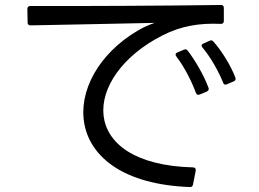

<svg xmlns="http://www.w3.org/2000/svg" viewBox="-20 -741 1040 772"><path d="M767 -55C768 -63 764 -68 756 -68C286 -80 308 -434 634 -599C707 -636 780 -649 868 -645C876 -645 880 -649 880 -657V-709C880 -717 876 -721 869 -721C658 -718 305 -716 102 -717C94 -717 90 -712 90 -705L91 -651C91 -643 95 -639 103 -639C236 -642 441 -645 602 -649C578 -641 556 -631 534 -618C215 -430 212 -9 742 11C750 12 755 8 756 1ZM920 -414C927 -417 929 -422 926 -430C908 -477 872 -536 838 -574C834 -579 829 -580 822 -577L798 -566C790 -563 788 -557 794 -550C827 -511 859 -454 877 -409C879 -401 885 -399 892 -402ZM812 -373C819 -377 821 -382 818 -389C801 -435 766 -497 735 -537C731 -543 725 -544 719 -541L693 -530C685 -527 684 -521 689 -514C722 -471 751 -413 768 -367C771 -360 776 -358 783 -361Z"/></svg>

Font: LINE Seed JP App_OTF Regular
Style: Regular
Weight: 400
Designer: LY Corporation & Fontrix & Fontworks
Version: Version 1.002